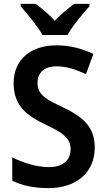

<svg xmlns="http://www.w3.org/2000/svg" viewBox="-20 -957 546 987"><path d="M199 -777H327C351 -822 406 -887 440 -925V-937H362C330 -914 296 -887 262 -850C230 -885 194 -915 163 -937H86V-925C120 -886 174 -821 199 -777ZM467 -199C467 -304 408 -356 302 -406C208 -450 173 -473 173 -532C173 -582 207 -616 270 -616C320 -616 368 -601 422 -576L460 -680C401 -707 340 -724 271 -724C136 -724 50 -649 50 -529C50 -409 125 -359 211 -318C303 -275 343 -247 343 -190C343 -136 307 -98 232 -98C168 -98 99 -120 43 -148V-28C95 -2 158 10 228 10C376 10 467 -72 467 -199Z"/></svg>

Font: Noto Sans Ethiopic SemiCondensed SemiBold
Style: Regular
Weight: 600
Width: 4
Designer: Monotype Design Team
Foundry: Monotype Imaging Inc.
Version: Version 2.102